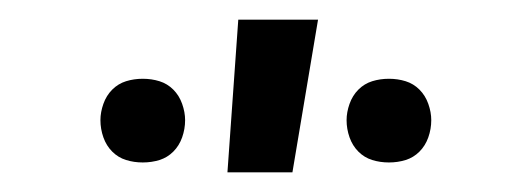

<svg xmlns="http://www.w3.org/2000/svg" viewBox="-20 -775 540 195"><path d="M211 -600 222 -755H303L277 -600ZM375 -610Q366 -610 358 -612.5Q350 -615 344 -621Q338 -627 335 -635.5Q332 -644 332 -653Q332 -661 335 -669.5Q338 -678 344 -684Q350 -690 358 -692.5Q366 -695 375 -695Q384 -695 392 -692.5Q400 -690 406 -684Q412 -678 415 -669.5Q418 -661 418 -653Q418 -644 415 -635.5Q412 -627 406 -621Q400 -615 392 -612.5Q384 -610 375 -610ZM125 -610Q116 -610 108 -612.5Q100 -615 94 -621Q88 -627 85 -635.5Q82 -644 82 -653Q82 -661 85 -669.5Q88 -678 94 -684Q100 -690 108 -692.5Q116 -695 125 -695Q134 -695 142 -692.5Q150 -690 156 -684Q162 -678 165 -669.5Q168 -661 168 -653Q168 -644 165 -635.5Q162 -627 156 -621Q150 -615 142 -612.5Q134 -610 125 -610Z"/></svg>

Font: Iosevka Curly Slab
Style: Regular
Weight: 400
Monospace: yes
Designer: Belleve Invis
Foundry: Belleve Invis
Version: Version 22.1.2; ttfautohint (v1.8.4)